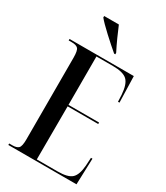

<svg xmlns="http://www.w3.org/2000/svg" viewBox="-225 -1025 969 1120"><g transform="rotate(30 259.0 -465.5)"><path d="M25 0H484L490 -176H480L477 -122Q472 -58 446 -34Q420 -10 352 -10H211L212 -368H418V-378H212V-704H324Q392 -704 419 -679Q446 -654 451 -584L453 -538H463L458 -714H25V-704H47Q76 -704 88 -691.5Q100 -679 100 -630V-81Q100 -34 87.5 -22Q75 -10 47 -10H25ZM293 -770H301V-780Q282 -817 264 -857Q246 -897 232 -931H133V-921Q154 -895 205 -848Q256 -801 293 -770Z"/></g></svg>

Font: Noto Serif Display Condensed Semi
Style: Regular
Weight: 600
Width: 3
Designer: Monotype Design Team
Foundry: Monotype Imaging Inc.
Version: Version 1.900